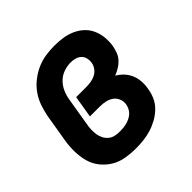

<svg xmlns="http://www.w3.org/2000/svg" viewBox="-145 -655 789 789"><g transform="rotate(-45 250.0 -260.0)"><path d="M215 8Q185 8 155.5 3Q126 -2 102 -16.5Q78 -31 60 -53.5Q42 -76 34.5 -104Q27 -132 26.5 -162Q26 -192 31 -222L51 -342Q56 -368 64.5 -393Q73 -418 88.5 -440.5Q104 -463 126 -480.5Q148 -498 172.5 -509Q197 -520 223 -524Q249 -528 274 -528Q299 -528 323 -524.5Q347 -521 368.5 -511.5Q390 -502 407 -486.5Q424 -471 433.5 -450Q443 -429 445.5 -405Q448 -381 444 -356Q441 -341 435.5 -326Q430 -311 419 -299Q408 -287 394 -278.5Q380 -270 365 -264Q382 -254 395 -240Q408 -226 415.5 -208.5Q423 -191 424.5 -170.5Q426 -150 422 -130Q419 -108 409.5 -87Q400 -66 383 -49.5Q366 -33 345 -21.5Q324 -10 302.5 -3.5Q281 3 259 5.5Q237 8 215 8ZM217 -88Q226 -88 236.5 -89Q247 -90 256.5 -92.5Q266 -95 275.5 -99.5Q285 -104 293 -111Q301 -118 306 -127.5Q311 -137 313 -147Q316 -164 310 -179Q304 -194 291.5 -203Q279 -212 263 -215.5Q247 -219 230 -219H173L189 -315H246Q260 -315 274 -317Q288 -319 301 -325.5Q314 -332 323 -344Q332 -356 334 -370Q336 -383 333 -395.5Q330 -408 321 -416.5Q312 -425 299.5 -428.5Q287 -432 274 -432Q254 -432 233.5 -425Q213 -418 197.5 -402.5Q182 -387 173.5 -367Q165 -347 162 -327L142 -207Q139 -192 138.5 -177.5Q138 -163 140 -149.5Q142 -136 148 -124Q154 -112 164.5 -103Q175 -94 188.5 -91Q202 -88 217 -88Z"/></g></svg>

Font: Iosevka Curly
Style: Bold Italic
Weight: 700
Italic angle: -9°
Monospace: yes
Designer: Belleve Invis
Foundry: Belleve Invis
Version: Version 22.1.2; ttfautohint (v1.8.4)